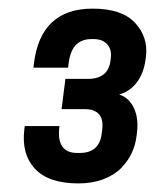

<svg xmlns="http://www.w3.org/2000/svg" viewBox="-20 -806 358 443"><path d="M117.2 -515.1Q108.9 -453.1 158.2 -453.1H164.1Q210 -453.1 214.8 -499L215.8 -506.8Q221.7 -554.2 174.8 -554.2H122.1L130.9 -624H183.1Q229.5 -624 234.9 -666L235.8 -673.8Q237.8 -692.9 226.8 -704.3Q215.8 -715.8 196.8 -715.8H190.9Q167 -715.8 153.6 -700.7Q140.1 -685.5 137.2 -649.9H57.1L58.1 -658.2Q73.2 -786.1 193.8 -786.1Q261.2 -786.1 291.5 -753.4Q321.8 -720.7 316.9 -676.8L315.9 -668.9Q311.5 -636.2 295.4 -615.5Q279.3 -594.7 254.9 -587.9Q277.3 -581.1 288.8 -557.1Q300.3 -533.2 295.9 -499L294.9 -491.2Q292.5 -471.2 283.9 -452.9Q275.4 -434.6 259.8 -418.5Q244.1 -402.3 218.8 -392.6Q193.4 -382.8 161.1 -382.8Q92.3 -382.8 60.8 -416.5Q29.3 -450.2 36.1 -506.8L37.1 -515.1Z"/></svg>

Font: Cooper Hewitt
Style: Medium Italic
Weight: 708
Designer: Village Type and Design LLC
Foundry: Cooper Hewitt Smithsonian Design Museum
Version: 1.000